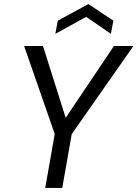

<svg xmlns="http://www.w3.org/2000/svg" viewBox="-20 -927 678 947"><path d="M203 0 250 -266 99 -700H192L304 -346L542 -700H638L334 -266L287 0ZM253 -760 265 -825 416 -907 539 -825 527 -760 405 -844Z"/></svg>

Font: DM Sans 11pt
Style: Italic
Weight: 400
Italic angle: -10°
Version: Version 4.004;gftools[0.9.30]